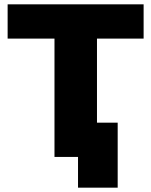

<svg xmlns="http://www.w3.org/2000/svg" viewBox="-20 -720 695 881"><path d="M230 0V-587L274 -543H15V-700H639V-543H381L425 -587V0ZM338 141V-44L382 0H230V-157H520V141Z"/></svg>

Font: MOST Montserrat ExtraBold
Style: Regular
Weight: 800
Designer: Julieta Ulanovsky
Foundry: Julieta Ulanovsky
Version: Version 8.000;March 11, 2024;FontCreator 15.0.0.2926 64-bit